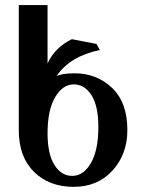

<svg xmlns="http://www.w3.org/2000/svg" viewBox="-20 -723 568 753"><path d="M263.2 -33.2Q307.1 -33.2 336.4 -83.3Q365.7 -133.3 365.7 -225.6Q365.7 -307.6 338.6 -349.9Q311.5 -392.1 269 -392.1Q226.1 -392.1 196.3 -341.8Q166.5 -291.5 166.5 -200.2Q166.5 -118.7 193.6 -75.9Q220.7 -33.2 263.2 -33.2ZM269 9.8Q172.9 9.8 113.3 -49.1Q53.7 -107.9 53.7 -211.9V-703.1H166.5V-474.1Q194.3 -536.1 261.7 -569.3L358.4 -550.8L371.6 -526.9Q253.9 -502.4 202.1 -424.8Q224.6 -435.5 272.9 -435.5Q359.4 -435.5 419.4 -378.4Q479.5 -321.3 479.5 -212.9Q479.5 -117.7 421.1 -54Q362.8 9.8 269 9.8Z"/></svg>

Font: Kelvinch
Style: Bold
Weight: 700
Designer: Paul James Miller
Foundry: High-Logic / Made with FontCreator
Version: Version 3.501;March 28, 2021;FontCreator 13.0.0.2683 64-bit